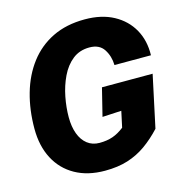

<svg xmlns="http://www.w3.org/2000/svg" viewBox="-107 -807 867 915"><g transform="rotate(-15 326.5 -349.0)"><path d="M300 12Q215 12 153.5 -22.5Q92 -57 59 -120Q26 -183 26 -268Q26 -361 49 -441.5Q72 -522 118 -582.5Q164 -643 232.5 -676.5Q301 -710 392 -710Q475 -710 534 -678Q593 -646 624 -590.5Q655 -535 653 -463H473Q472 -507 450 -541Q428 -575 379 -575Q330 -575 295.5 -547.5Q261 -520 239.5 -475Q218 -430 208 -378.5Q198 -327 198 -279Q198 -232 211 -197Q224 -162 249 -142.5Q274 -123 309 -123Q346 -123 374.5 -133Q403 -143 431 -165L448 -244L354 -239L388 -376H638L583 -119Q545 -78 503.5 -48.5Q462 -19 413 -3.5Q364 12 300 12Z"/></g></svg>

Font: Azeret Mono Thin
Style: Bold Italic
Weight: 700
Italic angle: -12°
Version: Version 1.002